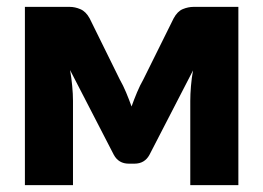

<svg xmlns="http://www.w3.org/2000/svg" viewBox="-20 -539 766 559"><path d="M674 -519V0H534V-245.5Q534 -264.5 536 -288.5Q538 -312.5 542 -334L415 -88Q401 -62.5 371.5 -62.5H355Q325.5 -62.5 311.5 -88L184 -335Q188 -313 190.2 -289Q192.5 -265 192.5 -245.5V0H52.5V-519H182.5Q198.5 -519 214.2 -512.2Q230 -505.5 241 -485.5L328.5 -308Q338.5 -290.5 347 -270.2Q355.5 -250 363 -229Q370.5 -250 379 -270.2Q387.5 -290.5 397.5 -308L485.5 -485.5Q496.5 -506 512.2 -512.5Q528 -519 544 -519Z"/></svg>

Font: Lato 2
Style: Regular
Weight: 900
Designer: Lukasz Dziedzic with Adam Twardoch and Botio Nikoltchev
Foundry: tyPoland Lukasz Dziedzic
Version: Version 2.015; 2015-08-06; http://www.latofonts.com/